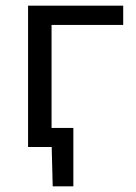

<svg xmlns="http://www.w3.org/2000/svg" viewBox="-20 -516 478 674"><path d="M78.5 0V-496H412.5V-428.5H161V-67H237.5V138H165L161.5 0Z"/></svg>

Font: Heraclito
Style: Regular
Weight: 400
Designer: Kostas Bartsokas (font) & Cristiano Sobral (main changes)
Foundry: Kostas Bartsokas (font) & Cristiano Sobral (main changes)
Version: Version 1.00;July 8, 2020;FontCreator 13.0.0.2655 64-bit